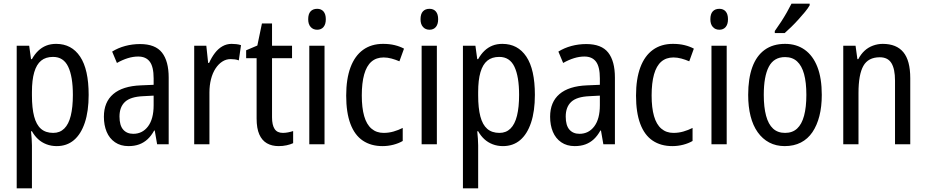

<svg xmlns="http://www.w3.org/2000/svg" viewBox="-20 -786 5048 1046"><path d="M286 -547Q370 -547 416.5 -477.5Q463 -408 463 -269Q463 -180 442 -117.5Q421 -55 382.5 -22.5Q344 10 289 10Q259 10 233 0Q207 -10 187.5 -28Q168 -46 154 -71H149Q151 -51 152.5 -30.5Q154 -10 154 6V240H71V-537H139L149 -464H154Q169 -491 188.5 -509.5Q208 -528 232 -537.5Q256 -547 286 -547ZM269 -476Q229 -476 204 -455.5Q179 -435 166.5 -392.5Q154 -350 154 -285V-266Q154 -197 166 -151.5Q178 -106 203.5 -84Q229 -62 270 -62Q306 -62 330 -85.5Q354 -109 365.5 -155.5Q377 -202 377 -269Q377 -369 351.5 -422.5Q326 -476 269 -476Z M743 -546Q826 -546 862.5 -499.5Q899 -453 899 -363V0H836L823 -75H820Q804 -46 784 -27.5Q764 -9 738.5 0.5Q713 10 680 10Q637 10 606.5 -11Q576 -32 561 -68Q546 -104 546 -150Q546 -230 597 -273.5Q648 -317 747 -321L817 -324V-359Q817 -422 796 -450Q775 -478 733 -478Q705 -478 676 -469Q647 -460 617 -443L591 -505Q623 -525 662 -535.5Q701 -546 743 -546ZM760 -262Q691 -259 661 -231Q631 -203 631 -151Q631 -103 651 -80Q671 -57 706 -57Q756 -57 786.5 -97.5Q817 -138 817 -213V-265Z M1242 -547Q1254 -547 1267.5 -545.5Q1281 -544 1293 -540L1281 -457Q1271 -461 1259.5 -462.5Q1248 -464 1236 -464Q1212 -464 1191 -450.5Q1170 -437 1154 -412.5Q1138 -388 1129.5 -354.5Q1121 -321 1121 -282V0H1038V-537H1104L1114 -443H1119Q1133 -474 1151 -497.5Q1169 -521 1192 -534Q1215 -547 1242 -547Z M1521 -62Q1535 -62 1550 -65Q1565 -68 1577 -72V-6Q1562 1 1541.5 5.5Q1521 10 1498 10Q1461 10 1434 -5.5Q1407 -21 1392.5 -54Q1378 -87 1378 -140V-469H1321V-512L1382 -538L1407 -658H1462V-537H1571V-469H1462V-147Q1462 -105 1476 -83.5Q1490 -62 1521 -62Z M1748 -537V0H1665V-537ZM1708 -738Q1730 -738 1742.5 -723.5Q1755 -709 1755 -681Q1755 -654 1742.5 -639Q1730 -624 1708 -624Q1686 -624 1672.5 -639Q1659 -654 1659 -681Q1659 -710 1672 -724Q1685 -738 1708 -738Z M2064 10Q2001 10 1956.5 -20Q1912 -50 1889 -111.5Q1866 -173 1866 -265Q1866 -356 1889.5 -419Q1913 -482 1958 -514.5Q2003 -547 2067 -547Q2102 -547 2130.5 -540Q2159 -533 2181 -521L2156 -452Q2135 -461 2113 -467Q2091 -473 2070 -473Q2030 -473 2003.5 -450Q1977 -427 1964 -380.5Q1951 -334 1951 -266Q1951 -199 1964 -153.5Q1977 -108 2004 -85Q2031 -62 2070 -62Q2098 -62 2124 -69.5Q2150 -77 2174 -89V-18Q2152 -5 2123 2.5Q2094 10 2064 10Z M2360 -537V0H2277V-537ZM2320 -738Q2342 -738 2354.5 -723.5Q2367 -709 2367 -681Q2367 -654 2354.5 -639Q2342 -624 2320 -624Q2298 -624 2284.5 -639Q2271 -654 2271 -681Q2271 -710 2284 -724Q2297 -738 2320 -738Z M2717 -547Q2801 -547 2847.5 -477.5Q2894 -408 2894 -269Q2894 -180 2873 -117.5Q2852 -55 2813.5 -22.5Q2775 10 2720 10Q2690 10 2664 0Q2638 -10 2618.5 -28Q2599 -46 2585 -71H2580Q2582 -51 2583.5 -30.5Q2585 -10 2585 6V240H2502V-537H2570L2580 -464H2585Q2600 -491 2619.5 -509.5Q2639 -528 2663 -537.5Q2687 -547 2717 -547ZM2700 -476Q2660 -476 2635 -455.5Q2610 -435 2597.5 -392.5Q2585 -350 2585 -285V-266Q2585 -197 2597 -151.5Q2609 -106 2634.5 -84Q2660 -62 2701 -62Q2737 -62 2761 -85.5Q2785 -109 2796.5 -155.5Q2808 -202 2808 -269Q2808 -369 2782.5 -422.5Q2757 -476 2700 -476Z M3174 -546Q3257 -546 3293.5 -499.5Q3330 -453 3330 -363V0H3267L3254 -75H3251Q3235 -46 3215 -27.5Q3195 -9 3169.5 0.5Q3144 10 3111 10Q3068 10 3037.5 -11Q3007 -32 2992 -68Q2977 -104 2977 -150Q2977 -230 3028 -273.5Q3079 -317 3178 -321L3248 -324V-359Q3248 -422 3227 -450Q3206 -478 3164 -478Q3136 -478 3107 -469Q3078 -460 3048 -443L3022 -505Q3054 -525 3093 -535.5Q3132 -546 3174 -546ZM3191 -262Q3122 -259 3092 -231Q3062 -203 3062 -151Q3062 -103 3082 -80Q3102 -57 3137 -57Q3187 -57 3217.5 -97.5Q3248 -138 3248 -213V-265Z M3643 10Q3580 10 3535.5 -20Q3491 -50 3468 -111.5Q3445 -173 3445 -265Q3445 -356 3468.5 -419Q3492 -482 3537 -514.5Q3582 -547 3646 -547Q3681 -547 3709.5 -540Q3738 -533 3760 -521L3735 -452Q3714 -461 3692 -467Q3670 -473 3649 -473Q3609 -473 3582.5 -450Q3556 -427 3543 -380.5Q3530 -334 3530 -266Q3530 -199 3543 -153.5Q3556 -108 3583 -85Q3610 -62 3649 -62Q3677 -62 3703 -69.5Q3729 -77 3753 -89V-18Q3731 -5 3702 2.5Q3673 10 3643 10Z M3939 -537V0H3856V-537ZM3899 -738Q3921 -738 3933.5 -723.5Q3946 -709 3946 -681Q3946 -654 3933.5 -639Q3921 -624 3899 -624Q3877 -624 3863.5 -639Q3850 -654 3850 -681Q3850 -710 3863 -724Q3876 -738 3899 -738Z M4457 -269Q4457 -205 4444 -154Q4431 -103 4406 -66Q4381 -29 4343 -9.5Q4305 10 4255 10Q4208 10 4171 -9.5Q4134 -29 4108 -65.5Q4082 -102 4069 -153.5Q4056 -205 4056 -269Q4056 -358 4078.5 -420Q4101 -482 4146 -514.5Q4191 -547 4257 -547Q4319 -547 4364 -515Q4409 -483 4433 -421.5Q4457 -360 4457 -269ZM4141 -269Q4141 -202 4153.5 -155.5Q4166 -109 4191.5 -85.5Q4217 -62 4257 -62Q4297 -62 4322.5 -85.5Q4348 -109 4360.5 -155.5Q4373 -202 4373 -269Q4373 -337 4360.5 -382.5Q4348 -428 4322.5 -451.5Q4297 -475 4257 -475Q4196 -475 4168.5 -422.5Q4141 -370 4141 -269ZM4391 -757Q4382 -741 4365.5 -721Q4349 -701 4329.5 -679.5Q4310 -658 4290.5 -639Q4271 -620 4255 -606H4201V-617Q4219 -642 4235.5 -667.5Q4252 -693 4266.5 -718.5Q4281 -744 4292 -766H4391Z M4789 -547Q4864 -547 4901.5 -501.5Q4939 -456 4939 -360V0H4856V-347Q4856 -410 4836.5 -442Q4817 -474 4773 -474Q4710 -474 4683.5 -427Q4657 -380 4657 -279V0H4574V-537H4641L4651 -464H4656Q4670 -491 4690 -509.5Q4710 -528 4736 -537.5Q4762 -547 4789 -547Z"/></svg>

Font: Noto Sans Khmer Condensed
Style: Regular
Weight: 400
Width: 3
Designer: Danh Hong and the Monotype Design Team
Foundry: Monotype Imaging Inc.
Version: Version 2.004